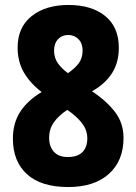

<svg xmlns="http://www.w3.org/2000/svg" viewBox="-20 -744 550 774"><path d="M256 -724Q349 -724 404 -679.5Q459 -635 459 -551Q459 -492 431.5 -449Q404 -406 351 -376Q411 -336 444.5 -291.5Q478 -247 478 -188Q478 -96 419 -43Q360 10 255 10Q146 10 89 -41.5Q32 -93 32 -185Q32 -248 61.5 -293.5Q91 -339 148 -373Q101 -409 76 -452.5Q51 -496 51 -552Q51 -634 107.5 -679Q164 -724 256 -724ZM255 -603Q230 -603 214 -586Q198 -569 198 -540Q198 -511 213 -489.5Q228 -468 254 -449Q284 -470 298.5 -490.5Q313 -511 313 -540Q313 -569 296.5 -586Q280 -603 255 -603ZM178 -189Q178 -154 197 -132.5Q216 -111 253 -111Q293 -111 312.5 -131Q332 -151 332 -187Q332 -217 314.5 -242Q297 -267 264 -292L251 -301Q215 -277 196.5 -250Q178 -223 178 -189Z"/></svg>

Font: Noto Sans Myanmar Condensed ExtraBold
Style: Regular
Weight: 800
Width: 3
Designer: Monotype Design Team
Foundry: Monotype Imaging Inc.
Version: Version 2.107; ttfautohint (v1.8.4.7-5d5b)